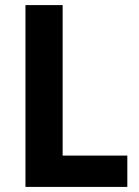

<svg xmlns="http://www.w3.org/2000/svg" viewBox="-20 -734 547 754"><path d="M80 0H480V-123H226V-714H80Z"/></svg>

Font: Noto Sans Myanmar SemiCondensed
Style: Bold
Weight: 700
Width: 4
Designer: Monotype Design Team
Foundry: Monotype Imaging Inc.
Version: Version 2.107